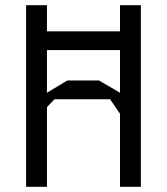

<svg xmlns="http://www.w3.org/2000/svg" viewBox="-20 -716 640 736"><path d="M80 -696H160V-360.5L238 -407.5H359.5L440 -360.5V-696H520V0H440V-280L402 -335.5H189L160 -305.5V0H80ZM498.5 -524H101.5V-596H498.5Z"/></svg>

Font: Kode Mono
Style: Regular
Weight: 400
Monospace: yes
Designer: Isa Ozler
Foundry: Kadena LLC
Version: Version 1.000;gftools[0.9.28]